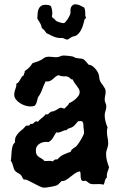

<svg xmlns="http://www.w3.org/2000/svg" viewBox="-20 -844 570 889"><path d="M484.9 -69.8Q483.4 -62.5 481.2 -57.4Q479 -52.2 477.3 -47.1Q475.6 -42 474.9 -36.1Q474.1 -30.3 475.1 -22Q470.7 -19.5 468.8 -15.4Q466.8 -11.2 465.6 -6.6Q464.4 -2 463.1 2.9Q461.9 7.8 459 11.2Q448.2 7.8 437.5 8.3Q426.8 8.8 416 8.8Q404.8 8.8 398.9 7.1Q393.1 5.4 384.8 -2Q378.9 -7.8 373.3 -6.8Q367.7 -5.9 363 -6.3Q358.4 -6.8 355.7 -12.9Q353 -19 353 -38.1Q353 -41 352.5 -44.4Q352.1 -47.9 349.1 -50.8Q336.4 -47.9 325.7 -40.3Q314.9 -32.7 305.2 -24.7Q295.4 -16.6 285.6 -10.7Q275.9 -4.9 265.1 -5.9Q259.8 -0.5 254.9 4.9Q250 10.3 243.2 14.2Q239.7 15.6 231.7 17.6Q223.6 19.5 214.8 21Q206.1 22.5 197.8 23.7Q189.5 24.9 186 24.9Q175.8 24.9 162.1 18.3Q148.4 11.7 135 4.4Q121.6 -2.9 109.9 -8.5Q98.1 -14.2 90.8 -12.2Q85.4 -16.6 83 -23.2Q80.6 -29.8 75.2 -35.2Q68.8 -40.5 61.5 -43.9Q54.2 -47.4 48.8 -54.2Q45.4 -59.1 43.7 -64.7Q42 -70.3 40.3 -76.4Q38.6 -82.5 36.4 -88.4Q34.2 -94.2 29.8 -99.1Q31.7 -107.4 32.2 -119.6Q32.7 -131.8 33.9 -144.3Q35.2 -156.7 38.3 -167.5Q41.5 -178.2 48.8 -183.1V-187Q48.8 -202.1 53.7 -211.7Q58.6 -221.2 65.9 -228.8Q73.2 -236.3 82 -243.2Q90.8 -250 98.1 -259.8Q102.5 -263.2 107.4 -262.5Q112.3 -261.7 117.2 -264.2L120.1 -270Q122.6 -271 124.5 -270.5Q126.5 -270 127.9 -270Q130.4 -270 132.8 -272Q135.3 -273.9 137.7 -276.1Q140.1 -278.3 142.8 -280.3Q145.5 -282.2 148.9 -282.2Q150.4 -282.2 152.3 -281.5Q154.3 -280.8 155.8 -279.8Q159.2 -285.2 163.8 -289.3Q168.5 -293.5 173.3 -297.4Q178.2 -301.3 182.9 -305.4Q187.5 -309.6 190.9 -314.9Q192.9 -314 196.8 -314Q201.2 -314 203.6 -316.2Q206.1 -318.4 208.7 -321Q211.4 -323.7 214.8 -325.9Q218.3 -328.1 225.1 -328.1Q226.6 -328.1 231 -330.1Q235.4 -332 240.2 -334.7Q245.1 -337.4 249.5 -340.1Q253.9 -342.8 255.9 -344.2L261.2 -345.2Q265.6 -345.2 269.5 -343.5Q273.4 -341.8 277.8 -340.8Q284.2 -347.2 290.5 -353Q296.9 -358.9 300.8 -367.2Q307.1 -369.1 315.4 -374.5Q323.7 -379.9 331.3 -386.7Q338.9 -393.6 344 -401.6Q349.1 -409.7 349.1 -417Q349.1 -424.8 345 -432.1Q340.8 -439.5 335.4 -446.5Q330.1 -453.6 324.7 -460.9Q319.3 -468.3 316.9 -476.1H314.9Q309.1 -476.1 304.4 -481.7Q299.8 -487.3 293.9 -488.8Q289.1 -490.7 283.7 -490.7Q278.3 -490.7 272.9 -490.7Q267.6 -490.7 262.5 -491.7Q257.3 -492.7 252.9 -496.1Q243.2 -494.1 237.3 -489Q231.4 -483.9 225.6 -478.5Q219.7 -473.1 211.9 -469.5Q204.1 -465.8 190.9 -466.8Q182.1 -448.7 175 -429.2Q168 -409.7 155.8 -393.1Q152.8 -382.3 150.1 -371.8Q147.5 -361.3 140.1 -354Q130.4 -351.1 120.1 -351.1Q109.4 -351.1 96.4 -355.2Q83.5 -359.4 72.3 -366.7Q61 -374 53.5 -384Q45.9 -394 45.9 -405.8Q45.9 -418.5 51 -430.9Q56.2 -443.4 56.2 -457Q63 -459.5 66.9 -464.8Q70.8 -470.2 74 -476.3Q77.1 -482.4 80.8 -487.8Q84.5 -493.2 90.8 -496.1V-500Q90.8 -504.4 93.3 -506.6Q95.7 -508.8 94.2 -515.1Q116.7 -528.3 129.9 -550.8Q138.2 -554.7 147.5 -557.1Q156.7 -559.6 165 -564Q172.4 -566.9 179 -572.3Q185.5 -577.6 193.8 -580.1Q206.1 -582.5 218 -580.8Q230 -579.1 241.2 -579.1Q251 -579.1 258.1 -583Q265.1 -586.9 274.9 -586.9Q284.7 -586.9 294.4 -585.7Q304.2 -584.5 314 -583Q318.4 -582 322 -579.8Q325.7 -577.6 330.1 -576.2Q345.2 -573.2 352.1 -573Q358.9 -572.8 363.8 -570.8Q368.7 -568.8 374 -563.2Q379.4 -557.6 391.1 -543.9H393.1Q399.4 -543.9 406.2 -539.3Q413.1 -534.7 419.2 -528.1Q425.3 -521.5 429.7 -514.4Q434.1 -507.3 436 -502Q439 -494.6 439.5 -486.1Q439.9 -477.5 442.9 -470.2Q445.8 -463.4 450.2 -457.5Q454.6 -451.7 458.7 -445.8Q462.9 -439.9 466.1 -433.6Q469.2 -427.2 469.2 -419.9Q469.2 -410.2 467 -401.1Q464.8 -392.1 464.8 -382.8Q464.8 -374.5 468.5 -366.9Q472.2 -359.4 472.2 -351.1Q472.2 -340.3 468.5 -330.6Q464.8 -320.8 464.8 -310.1Q464.8 -295.9 468.5 -281.7Q472.2 -267.6 478 -253.9Q475.1 -245.1 475.1 -234.9Q475.1 -220.7 478 -207.3Q481 -193.8 481 -180.2Q481 -173.3 479.5 -167.5Q478 -161.6 476.1 -155.8Q474.1 -149.9 472.7 -144Q471.2 -138.2 471.2 -130.9Q471.2 -115.2 475.1 -100.1Q479 -85 484.9 -69.8ZM369.1 -229Q369.1 -238.3 367.7 -246.6Q366.2 -254.9 366.2 -264.2Q366.2 -274.4 362.8 -279.3Q359.4 -284.2 349.1 -283.2H342.8Q335.9 -276.9 330.3 -269.5Q324.7 -262.2 316.9 -256.8Q310.1 -252.4 301.8 -250.5Q293.5 -248.5 288.1 -241.2H286.1Q279.3 -241.2 274.4 -239Q269.5 -236.8 264.6 -234.6Q259.8 -232.4 254.2 -231Q248.5 -229.5 240.2 -231Q232.4 -218.8 225.1 -205.8Q217.8 -192.9 204.1 -186L195.8 -187Q187 -187.5 178 -185.1Q168.9 -182.6 161.9 -177.7Q154.8 -172.9 150.4 -165.5Q146 -158.2 146 -147.9Q146 -134.8 149.9 -128.2Q153.8 -121.6 159.7 -117.4Q165.5 -113.3 172.4 -109.9Q179.2 -106.4 185.1 -99.1Q190.4 -98.1 196.3 -98.6Q202.1 -99.1 208 -99.1Q211.9 -99.1 216.1 -98.9Q220.2 -98.6 223.1 -96.2Q229 -101.6 232.9 -104.2Q236.8 -106.9 246.1 -106Q257.3 -120.1 273.9 -127.9Q290.5 -135.7 307.1 -141.1Q308.1 -146.5 311.8 -150.4Q315.4 -154.3 319.8 -157.5Q324.2 -160.6 328.6 -163.3Q333 -166 335.9 -169.9Q338.9 -172.9 344.5 -181.2Q350.1 -189.5 355.7 -199Q361.3 -208.5 365.2 -216.8Q369.1 -225.1 369.1 -229ZM377.9 -762.2V-759.8L372.1 -755.9Q369.1 -745.6 366.5 -734.9Q363.8 -724.1 359.6 -714.4Q355.5 -704.6 349.6 -695.8Q343.8 -687 334 -680.2Q328.6 -676.8 323 -676Q317.4 -675.3 313 -672.9Q307.6 -669.9 302.5 -666.5Q297.4 -663.1 292 -660.2Q286.6 -661.1 281.7 -663.1Q276.9 -665 271 -668H267.1Q255.9 -667.5 246.6 -669.2Q237.3 -670.9 229 -674.3Q220.7 -677.7 212.4 -681.9Q204.1 -686 194.8 -690.9Q190.4 -697.8 185.5 -703.6Q180.7 -709.5 173.8 -713.9Q171.4 -727.5 165.5 -737.5Q159.7 -747.6 152.8 -757.8Q153.3 -769 154.1 -780.5Q154.8 -792 158.2 -801Q161.6 -810.1 169.4 -815.9Q177.2 -821.8 192.9 -821.8Q199.2 -821.8 204.3 -820.6Q209.5 -819.3 214.8 -816.9Q218.3 -809.6 220.2 -801.3Q222.2 -793 222.2 -784.2Q222.2 -780.3 221.7 -776.4Q221.2 -772.5 220.2 -768.1Q221.2 -765.6 222.4 -763.9Q223.6 -762.2 225.1 -759.8L231 -757.8Q232.9 -753.9 234.4 -752.4Q235.8 -751 236.8 -750.2Q237.8 -749.5 239.3 -748.5Q240.7 -747.6 243.2 -745.1Q249 -742.7 259 -739.7Q269 -736.8 274.9 -736.8Q278.3 -736.8 283.2 -742.2Q288.1 -747.6 292.7 -754.6Q297.4 -761.7 300.8 -768.6Q304.2 -775.4 305.2 -778.8Q306.6 -783.7 306.4 -788.6Q306.2 -793.5 306.2 -797.9Q306.2 -802.2 307.6 -806.9Q309.1 -811.5 312 -815.4Q314.9 -819.3 319.1 -821.8Q323.2 -824.2 328.1 -824.2Q338.4 -824.2 349.6 -819.3Q360.8 -814.5 370.1 -809.1Q374 -799.8 374.5 -790.3Q375 -780.8 375 -771Q375 -768.6 376.5 -766.6Q377.9 -764.6 377.9 -762.2Z"/></svg>

Font: Margarine
Style: Regular
Weight: 400
Designer: Astigmatic (AOETI)
Foundry: Astigmatic (AOETI)
Version: Version 1.000